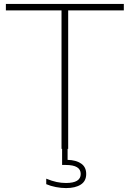

<svg xmlns="http://www.w3.org/2000/svg" viewBox="-20 -760 662 980"><path d="M294 0V-707H10V-740H612V-707H328V0ZM317 200Q292.5 200 265.2 194.8Q238 189.5 216 180V152Q245.5 164 269.2 169Q293 174 317 174Q392 174 392 128Q392 82 316 82H297V-10H325V56Q368 57 394 74.8Q420 92.5 420 128Q420 164.5 392.2 182.2Q364.5 200 317 200Z"/></svg>

Font: Encode Sans Expanded Expanded Thin
Style: Regular
Weight: 100
Width: 7
Designer: Multiple Designers
Foundry: Impallari Type
Version: Version 3.000; ttfautohint (v1.8.3) -l 8 -r 50 -G 200 -x 14 